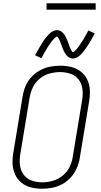

<svg xmlns="http://www.w3.org/2000/svg" viewBox="-20 -1144 616 1172"><path d="M237 8Q268 8 299.5 2Q331 -4 361 -20.5Q391 -37 413.5 -62.5Q436 -88 449 -118.5Q462 -149 467 -180L524 -525Q530 -559 528.5 -593Q527 -627 513 -657Q499 -687 473.5 -707Q448 -727 415.5 -735Q383 -743 349 -743Q317 -743 285.5 -737Q254 -731 224 -714.5Q194 -698 171 -673Q148 -648 135.5 -617.5Q123 -587 118 -555L61 -210Q55 -176 57 -142Q59 -108 72.5 -78.5Q86 -49 111.5 -28.5Q137 -8 169.5 0Q202 8 237 8ZM237 -31Q204 -31 173 -42Q142 -53 123.5 -79Q105 -105 101.5 -137.5Q98 -170 104 -204L161 -549Q166 -581 181 -611.5Q196 -642 223.5 -664.5Q251 -687 283.5 -695.5Q316 -704 348 -704Q381 -704 412 -693Q443 -682 461.5 -656.5Q480 -631 483.5 -598Q487 -565 481 -531L424 -186Q419 -154 404 -123.5Q389 -93 361.5 -71Q334 -49 301.5 -40Q269 -31 237 -31ZM425 -787Q436 -787 446.5 -792Q457 -797 465.5 -804Q474 -811 482 -820.5Q490 -830 495 -836.5Q500 -843 506 -851.5Q512 -860 518 -869.5Q524 -879 530.5 -890Q537 -901 544 -913.5Q551 -926 558 -940L519 -958Q516 -952 513 -946Q510 -940 506.5 -934Q503 -928 500 -923Q497 -918 494.5 -913Q492 -908 489 -903Q486 -898 483 -894Q480 -890 477.5 -886Q475 -882 472.5 -878Q470 -874 467.5 -870.5Q465 -867 463 -864Q461 -861 459 -858Q457 -855 454.5 -852Q452 -849 447.5 -844Q443 -839 439.5 -836Q436 -833 432 -829.5Q428 -826 424 -826Q422 -826 418 -832.5Q414 -839 412.5 -842.5Q411 -846 408.5 -851Q406 -856 404 -861.5Q402 -867 400 -873Q398 -879 396 -884Q394 -889 392 -894Q390 -899 388 -904Q386 -909 383.5 -914Q381 -919 378.5 -924Q376 -929 373 -933Q370 -937 366.5 -941Q363 -945 359 -948.5Q355 -952 350 -954.5Q345 -957 339.5 -958.5Q334 -960 328 -960Q317 -960 306 -955Q295 -950 287 -943Q279 -936 270.5 -926.5Q262 -917 257 -910.5Q252 -904 246.5 -895.5Q241 -887 235 -877.5Q229 -868 222.5 -857Q216 -846 209 -833.5Q202 -821 194 -807L233 -789Q237 -795 240 -801Q243 -807 246 -813Q249 -819 252 -824Q255 -829 258 -834Q261 -839 264 -844Q267 -849 269.5 -853.5Q272 -858 275 -862Q278 -866 280.5 -869.5Q283 -873 285 -876.5Q287 -880 289.5 -883Q292 -886 294 -889Q296 -892 298.5 -895Q301 -898 305.5 -903Q310 -908 313 -911Q316 -914 320.5 -917.5Q325 -921 328 -921Q330 -921 334.5 -914.5Q339 -908 340.5 -904.5Q342 -901 344.5 -896Q347 -891 349 -885.5Q351 -880 353 -874Q355 -868 357 -863Q359 -858 361 -853Q363 -848 365 -843Q367 -838 369.5 -833Q372 -828 374.5 -823.5Q377 -819 380 -814.5Q383 -810 386.5 -806Q390 -802 394 -798.5Q398 -795 403 -792.5Q408 -790 413.5 -788.5Q419 -787 425 -787ZM564 -1085V-1124H264V-1085Z"/></svg>

Font: Iosevka Sparkle Extralight
Style: Italic
Weight: 200
Italic angle: -9°
Designer: Belleve Invis
Foundry: Belleve Invis
Version: Version 4.5.0; ttfautohint (v1.8.3)